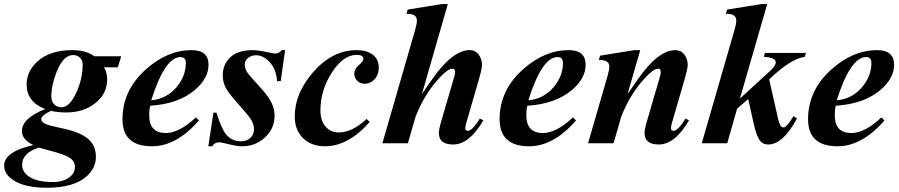

<svg xmlns="http://www.w3.org/2000/svg" viewBox="-72 -697 4371 934"><path d="M517.6 -423.3 501 -369.6H433.1Q449.2 -348.1 449.2 -310.5Q449.2 -242.7 394 -197.3Q337.4 -149.9 249 -149.9Q209 -149.9 176.3 -157.7Q128.9 -136.2 128.9 -118.2Q128.9 -102.1 153.3 -92.3Q170.9 -85.4 232.9 -72.3Q318.4 -54.2 356.4 -21.5Q394.5 11.2 394.5 66.4Q394.5 119.1 351.1 159.2Q289.1 216.3 155.8 216.3Q48.8 216.3 -6.8 179.7Q-51.8 150.4 -51.8 108.9Q-51.8 40.5 90.3 8.8Q34.7 -17.6 34.7 -59.6Q34.7 -121.6 147.9 -166.5Q57.6 -201.2 57.6 -285.6Q57.6 -349.1 107.9 -396Q168.5 -453.1 279.8 -453.1Q347.2 -453.1 386.7 -423.3ZM330.1 -382.8Q330.1 -404.3 316.7 -416.7Q303.2 -429.2 284.7 -429.2Q235.4 -429.2 203.1 -346.7Q177.7 -281.7 177.7 -226.1Q177.7 -203.6 191.7 -189.5Q205.6 -175.3 227.1 -175.3Q267.1 -175.3 299.3 -246.6Q330.1 -313.5 330.1 -382.8ZM292.5 115.2Q292.5 87.4 267.6 70.8Q241.2 53.7 166.5 34.7Q148.9 30.3 117.2 21Q35.6 46.9 35.6 105Q35.6 137.7 66.4 160.2Q105.5 188.5 183.6 188.5Q235.4 188.5 265.6 165.5Q292.5 145 292.5 115.2Z M942.4 -381.8Q942.4 -315.9 876 -259.3Q795.9 -191.4 658.7 -182.6Q653.8 -164.6 653.8 -136.7Q653.8 -49.8 734.9 -49.8Q799.8 -49.8 880.9 -126L895.5 -110.8Q786.1 14.6 667.5 14.6Q523.9 14.6 523.9 -117.2Q523.9 -258.3 638.7 -360.4Q742.7 -453.1 859.9 -453.1Q942.4 -453.1 942.4 -381.8ZM832 -390.6Q832 -419.4 806.2 -419.4Q730 -419.4 663.6 -209Q740.7 -216.3 789.1 -275.9Q832 -328.6 832 -390.6Z M1314.9 -453.1 1293.5 -302.2H1275.4Q1272.9 -360.4 1238.3 -396.5Q1208.5 -428.2 1172.4 -428.2Q1151.9 -428.2 1135.3 -415.5Q1118.7 -402.8 1118.7 -382.8Q1118.7 -362.8 1130.9 -344.7Q1140.1 -331.1 1177.2 -290.5Q1221.2 -243.2 1237.8 -216.8Q1263.7 -175.8 1263.7 -135.7Q1263.7 -69.8 1215.3 -26.9Q1169.4 14.6 1105 14.6Q1082 14.6 1042 4.9Q1002 -4.9 996.1 -4.9Q971.2 -4.9 960 14.6H941.4L966.3 -148.9H981Q1004.9 -72.8 1026.4 -44.9Q1053.7 -9.8 1101.1 -9.8Q1129.4 -9.8 1146.5 -26.6Q1163.6 -43.5 1163.6 -69.3Q1163.6 -93.3 1147 -118.7Q1133.3 -139.6 1085 -193.4Q1040.5 -242.7 1025.4 -271Q1011.7 -297.9 1011.7 -331.1Q1011.7 -376.5 1038.6 -408.2Q1075.7 -453.1 1156.7 -453.1Q1182.6 -453.1 1220.9 -444.8Q1259.3 -436.5 1267.6 -436.5Q1286.1 -436.5 1297.4 -453.1Z M1770.5 -369.6Q1770.5 -331.5 1748 -309.1Q1728.5 -289.6 1702.6 -289.6Q1680.7 -289.6 1666 -303.7Q1651.4 -317.9 1651.4 -339.4Q1651.4 -360.8 1673.6 -380.1Q1695.8 -399.4 1695.8 -409.7Q1695.8 -430.2 1663.1 -430.2Q1598.1 -430.2 1542.5 -344.2Q1486.8 -258.3 1486.8 -159.7Q1486.8 -110.8 1511.2 -81.8Q1535.6 -52.7 1575.7 -52.7Q1641.6 -52.7 1710.9 -118.2L1726.6 -104Q1622.6 14.6 1508.3 14.6Q1442.4 14.6 1402.1 -25.1Q1361.8 -64.9 1361.8 -129.9Q1361.8 -242.2 1450.2 -344.7Q1543.9 -453.1 1663.1 -453.1Q1710.9 -453.1 1739.7 -432.1Q1770.5 -409.7 1770.5 -369.6Z M2279.3 -111.8Q2210.9 5.9 2132.3 5.9Q2063 5.9 2063 -49.8Q2063 -67.9 2074.7 -107.9L2138.2 -325.2Q2148.9 -362.8 2128.4 -362.8Q2104 -362.8 2052.2 -303.2Q1989.7 -231 1949.7 -129.9L1912.1 0H1788.1L1946.8 -549.3Q1956.1 -581.5 1956.1 -596.7Q1956.1 -631.8 1905.3 -629.4L1911.1 -650.4L2077.6 -677.2H2106.4L1980.5 -239.7L2031.2 -312.5Q2129.4 -453.1 2212.4 -453.1Q2244.1 -453.1 2260.7 -425.3Q2272.9 -404.8 2272.9 -381.8Q2272.9 -363.3 2256.3 -306.2L2196.8 -101.1Q2191.4 -83 2191.4 -74.2Q2191.4 -60.5 2203.6 -60.5Q2225.6 -60.5 2262.2 -120.1Z M2776.9 -381.8Q2776.9 -315.9 2710.4 -259.3Q2630.4 -191.4 2493.2 -182.6Q2488.3 -164.6 2488.3 -136.7Q2488.3 -49.8 2569.3 -49.8Q2634.3 -49.8 2715.3 -126L2730 -110.8Q2620.6 14.6 2502 14.6Q2358.4 14.6 2358.4 -117.2Q2358.4 -258.3 2473.1 -360.4Q2577.1 -453.1 2694.3 -453.1Q2776.9 -453.1 2776.9 -381.8ZM2666.5 -390.6Q2666.5 -419.4 2640.6 -419.4Q2564.5 -419.4 2498 -209Q2575.2 -216.3 2623.5 -275.9Q2666.5 -328.6 2666.5 -390.6Z M3279.8 -111.8Q3211.4 5.9 3132.8 5.9Q3063.5 5.9 3063.5 -49.8Q3063.5 -67.9 3075.2 -107.9L3138.7 -325.2Q3149.4 -362.8 3128.9 -362.8Q3104.5 -362.8 3052.7 -303.2Q2990.2 -231 2950.2 -129.9L2912.6 0H2788.6L2882.8 -325.2Q2892.1 -357.4 2892.1 -372.6Q2892.1 -407.2 2841.3 -404.8L2847.2 -426.3L3013.7 -453.1H3042.5L2981 -239.7L3031.7 -312.5Q3129.9 -453.1 3212.9 -453.1Q3244.6 -453.1 3261.2 -425.3Q3273.4 -404.8 3273.4 -381.8Q3273.4 -363.3 3256.8 -306.2L3197.3 -101.1Q3191.9 -83 3191.9 -74.2Q3191.9 -60.5 3204.1 -60.5Q3226.1 -60.5 3262.7 -120.1Z M3848.6 -439.5 3842.8 -420.4Q3773.4 -411.1 3669.9 -310.5L3712.9 -119.1Q3722.2 -77.1 3738.3 -77.1Q3755.4 -77.1 3788.1 -131.8Q3806.2 -119.1 3805.2 -121.1Q3737.3 5.9 3665 5.9Q3640.1 5.9 3626 -11.2Q3608.4 -33.2 3594.7 -94.2L3567.9 -215.3L3513.7 -168.5L3465.8 0H3341.8L3500.5 -549.3Q3509.8 -581.5 3509.8 -596.7Q3509.8 -631.8 3459 -629.4L3464.8 -650.4L3631.3 -677.2H3660.2L3527.3 -217.3L3674.3 -352.1Q3701.7 -377 3701.7 -393.6Q3701.7 -417.5 3643.6 -420.4L3649.4 -439.5Z M4277.3 -381.8Q4277.3 -315.9 4210.9 -259.3Q4130.9 -191.4 3993.7 -182.6Q3988.8 -164.6 3988.8 -136.7Q3988.8 -49.8 4069.8 -49.8Q4134.8 -49.8 4215.8 -126L4230.5 -110.8Q4121.1 14.6 4002.4 14.6Q3858.9 14.6 3858.9 -117.2Q3858.9 -258.3 3973.6 -360.4Q4077.6 -453.1 4194.8 -453.1Q4277.3 -453.1 4277.3 -381.8ZM4167 -390.6Q4167 -419.4 4141.1 -419.4Q4064.9 -419.4 3998.5 -209Q4075.7 -216.3 4124 -275.9Q4167 -328.6 4167 -390.6Z"/></svg>

Font: Dai Banna SIL Light
Style: BoldOblique
Weight: 700
Italic angle: -11°
Designer: Victor Gaultney
Foundry: SIL International
Version: Version 2.000